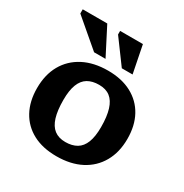

<svg xmlns="http://www.w3.org/2000/svg" viewBox="-168 -850 957 996"><g transform="rotate(30 311.0 -352.0)"><path d="M308.5 -75Q348.5 -75 376 -91.2Q403.5 -107.5 417.2 -142.8Q431 -178 431 -234.5Q431 -298 418.2 -339Q405.5 -380 379.8 -400Q354 -420 313.5 -420Q273 -420 245.8 -403.8Q218.5 -387.5 204.8 -352.2Q191 -317 191 -260Q191 -197 203.5 -156Q216 -115 242 -95Q268 -75 308.5 -75ZM305 12Q222.5 12 163.8 -19.2Q105 -50.5 73.5 -108.2Q42 -166 42 -244.5Q42 -325 75.2 -383.8Q108.5 -442.5 170.2 -474.8Q232 -507 317 -507Q399 -507 458 -475.5Q517 -444 548.5 -386.5Q580 -329 580 -250Q580 -170 546.5 -111Q513 -52 451.5 -20Q390 12 305 12ZM274 -553H205.5L43 -691.5V-716.5H190ZM436 -553H371.5L267 -695V-716.5H403.5Z"/></g></svg>

Font: Newsreader 9pt SemiBold
Style: Regular
Weight: 600
Designer: Hugues Gentile
Foundry: Production Type
Version: Version 1.003